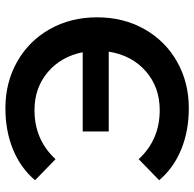

<svg xmlns="http://www.w3.org/2000/svg" viewBox="-24 -668 702 693"><g transform="rotate(-90 326.5 -322.0)"><path d="M282 9Q200 9 133 -18.5Q66 -46 22 -98L98 -172Q168 -96 275 -96Q358 -96 415.5 -146.5Q473 -197 486 -280H198V-374H484Q468 -453 411.5 -500.5Q355 -548 275 -548Q168 -548 98 -472L22 -546Q66 -598 133 -625.5Q200 -653 282 -653Q375 -653 450 -610.5Q525 -568 567.5 -492.5Q610 -417 610 -322Q610 -227 567.5 -151.5Q525 -76 450 -33.5Q375 9 282 9Z"/></g></svg>

Font: Montserrat Ace
Style: Bold
Weight: 600
Designer: Julieta Ulanovsky
Foundry: Julieta Ulanovsky
Version: Version 1